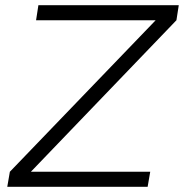

<svg xmlns="http://www.w3.org/2000/svg" viewBox="-20 -720 709 740"><path d="M8 0 18 -58 580 -642H119L128 -700H669L660 -642L99 -58H559L549 0Z"/></svg>

Font: Figtree Light
Style: Italic
Weight: 300
Italic angle: -9.5°
Foundry: Erik Kennedy
Version: Version 2.001; ttfautohint (v1.8.4.7-5d5b);gftools[0.9.27]